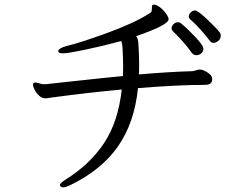

<svg xmlns="http://www.w3.org/2000/svg" viewBox="-20 -753 1040 828"><path d="M901 -568Q891 -568 884 -578Q870 -597 845.5 -624.5Q821 -652 800 -670Q794 -675 794 -682Q794 -691 802.5 -699.5Q811 -708 821 -708Q833 -708 873.5 -669.5Q914 -631 927 -614Q932 -609 932 -599Q932 -585 921 -576.5Q910 -568 901 -568ZM827 -515Q816 -515 808 -524Q774 -572 726 -618Q720 -624 720 -631Q720 -641 728.5 -649Q737 -657 747 -657Q756 -657 761 -652Q787 -631 822 -594Q857 -557 857 -543Q857 -530 847.5 -522.5Q838 -515 827 -515ZM863 -387Q747 -387 575 -373Q560 -224 489 -122Q418 -20 282 46Q262 55 252 55Q245 55 240 50Q238 46 238 45Q238 38 262 22Q369 -45 429.5 -137Q490 -229 505 -367Q354 -353 200 -332Q194 -331 188 -330Q182 -329 176 -329Q161 -329 148.5 -340.5Q136 -352 129 -366.5Q122 -381 122 -387Q122 -396 130 -397H133Q138 -397 149.5 -393.5Q161 -390 165 -390H172Q183 -390 188 -391Q211 -393 261 -399Q301 -403 363 -410Q425 -417 510 -425Q511 -439 511 -468Q511 -507 508 -552Q506 -573 502 -576Q434 -557 353.5 -540Q273 -523 252 -523Q231 -523 231 -532Q231 -538 240.5 -544Q250 -550 265 -554Q328 -569 444 -611.5Q560 -654 624 -695Q631 -698 633 -703Q635 -708 635 -716V-721Q635 -731 639 -732Q641 -733 644 -733Q655 -733 670 -721.5Q685 -710 696 -694.5Q707 -679 707 -670Q707 -645 567 -597Q576 -589 577 -560Q580 -517 580 -476Q580 -446 579 -432Q706 -443 808 -446Q814 -446 824.5 -449.5Q835 -453 840 -453H844Q857 -452 875.5 -440Q894 -428 895 -415V-410Q895 -387 863 -387Z"/></svg>

Font: Fusion Kai T
Style: Regular
Weight: 400
Designer: Fontworks Inc.
Version: Version 24.134;May 13, 2024